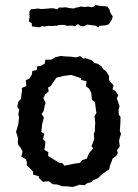

<svg xmlns="http://www.w3.org/2000/svg" viewBox="-20 -732 550 766"><path d="M269 14 244 11H228L208 4L190 3L175 -9L151 -7L135 -22L136 -28L111 -36L113 -46L105 -55L87 -72V-86L83 -97L65 -107L70 -128L63 -141L52 -156L51 -164L52 -181L44 -206L53 -236L56 -264L53 -276L57 -295L49 -305L53 -326L64 -338L65 -352L68 -371L67 -381L85 -389L83 -412L97 -418L107 -434L109 -449L127 -453L128 -467L145 -470L159 -479L161 -494H184L202 -504L223 -509L237 -507L262 -506L283 -503L300 -508L314 -498L321 -500L347 -491L357 -481L371 -477L384 -468L392 -456L402 -449L415 -429V-416L417 -409L433 -391L429 -376L441 -368L452 -352L446 -340L451 -326L457 -307L453 -294L454 -274L461 -266L460 -236L458 -210L463 -197L458 -184L455 -169L458 -148L447 -133L450 -121L444 -110L429 -99L425 -87L418 -70L416 -56L404 -49L385 -35L371 -21L351 -13L346 -6L328 -1L317 7L297 5L286 9ZM237 -71 276 -79 298 -82 308 -93 326 -99 336 -122 352 -140 345 -149 351 -163 356 -178 354 -199 358 -206 360 -242 357 -268 365 -283 363 -290 359 -325 347 -333 344 -362 335 -379 323 -388 325 -408 304 -413 303 -420 264 -433 233 -429 205 -422 192 -403 182 -388 172 -383 174 -367 160 -355 153 -340 162 -322 158 -309 154 -289 146 -277 155 -264 148 -236 145 -205 157 -198 151 -177 161 -168 160 -153 157 -134 173 -125 172 -110 202 -91 218 -82H228ZM135 -623 119 -625 107 -627V-639L95 -647L98 -664L97 -685L103 -695L115 -696L132 -698L146 -696L161 -697L173 -698L181 -699H192L208 -695L215 -702H231L242 -703L256 -700L274 -698L285 -702L293 -703L302 -706L319 -704L331 -706L346 -703L356 -706L361 -712L377 -709L387 -708L408 -706L417 -694L420 -682L430 -666L426 -654L422 -647L414 -635L402 -631L388 -630L377 -629L373 -623L360 -630L348 -631L328 -634L313 -627L302 -628L291 -636L279 -627L269 -630L256 -629H246L236 -633L214 -632L206 -629H194L187 -628L173 -629L157 -626L150 -628Z"/></svg>

Font: Winky Rough
Style: Regular
Weight: 400
Designer: Simon Atzbach
Foundry: typofactur
Version: Version 1.206